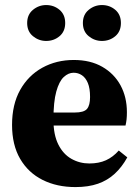

<svg xmlns="http://www.w3.org/2000/svg" viewBox="-20 -741 561 776"><path d="M284.8 15.1Q209.8 15.1 152 -13.9Q94.2 -42.9 61.5 -98.9Q28.7 -155 28.7 -236.2Q28.7 -318.9 61.5 -377.5Q94.3 -436 151 -467.3Q207.8 -498.6 278.2 -498.6Q345.4 -498.6 393.4 -471Q441.4 -443.4 467.2 -396Q492.9 -348.5 492.9 -287.5Q492.9 -271.2 491.6 -258.8Q490.3 -246.5 487.3 -233.6H96V-286.2H281.8Q319.3 -286.2 331.7 -300.9Q344 -315.5 344 -348.9Q344 -383.9 335.1 -405.4Q326.1 -426.9 311.1 -436.9Q296.1 -447 277.5 -447Q256.3 -447 237.6 -429.6Q218.9 -412.2 207.5 -371Q196 -329.7 196 -256.7Q196 -196.2 215.7 -157.1Q235.3 -117.9 268.6 -99.1Q301.8 -80.3 341.1 -80.3Q379.6 -80.3 408.3 -93.3Q437.1 -106.4 460 -132.6L494.5 -105Q473.1 -66 444 -39.1Q415 -12.2 376.1 1.5Q337.2 15.1 284.8 15.1ZM166.5 -575.5Q136.8 -575.5 113.3 -594.7Q89.8 -613.8 89.8 -648Q89.8 -682 113.3 -701.3Q136.8 -720.6 166.5 -720.6Q197.8 -720.6 220.6 -701.3Q243.5 -682 243.5 -648Q243.5 -613.8 220.6 -594.7Q197.8 -575.5 166.5 -575.5ZM392 -575.5Q362.1 -575.5 338.6 -594.7Q315 -613.8 315 -648Q315 -682 338.6 -701.3Q362.1 -720.6 392 -720.6Q423.1 -720.6 445.9 -701.3Q468.7 -682 468.7 -648Q468.7 -613.8 445.9 -594.7Q423.1 -575.5 392 -575.5Z"/></svg>

Font: Source Serif 4 Variable
Style: Regular
Weight: 400
Designer: Frank Grießhammer
Foundry: Adobe
Version: Version 4.005;hotconv 1.1.0;makeotfexe 2.6.0